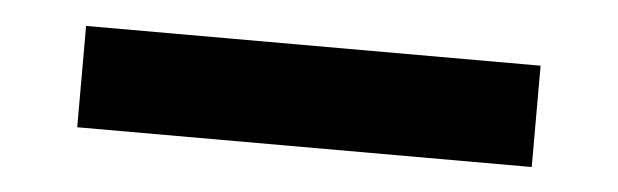

<svg xmlns="http://www.w3.org/2000/svg" viewBox="-25 30 650 202"><g transform="rotate(5 300.0 131.5)"><path d="M60 185V78H540V185Z"/></g></svg>

Font: IBM Plex Mono SmBld
Style: Regular
Weight: 600
Monospace: yes
Designer: Mike Abbink, Paul van der Laan, Pieter van Rosmalen
Foundry: Bold Monday
Version: Version 2.3